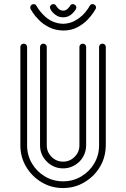

<svg xmlns="http://www.w3.org/2000/svg" viewBox="-20 -928 623 948"><path d="M291.5 -96.7Q244.6 -96.7 211.2 -130.1Q177.7 -163.6 177.7 -210.4V-696.3Q177.7 -703.1 182.6 -707.8Q187.5 -712.4 194.3 -712.4Q201.2 -712.4 206.1 -707.8Q210.9 -703.1 210.9 -696.3V-210.4Q210.9 -177.2 234.6 -153.6Q258.3 -129.9 291.5 -129.9Q324.7 -129.9 348.4 -153.6Q372.1 -177.2 372.1 -210.4V-696.3Q372.1 -703.1 377 -707.8Q381.8 -712.4 388.7 -712.4Q395.5 -712.4 400.4 -707.8Q405.3 -703.1 405.3 -696.3V-210.4Q404.8 -163.6 372.1 -129.9Q336.9 -96.7 291.5 -96.7ZM291.5 0.5Q233.4 0.5 185.5 -28.1Q137.7 -56.6 109.1 -104.5Q80.6 -152.3 80.6 -210.4V-696.3Q80.6 -703.1 85.4 -707.8Q90.3 -712.4 97.2 -712.4Q104 -712.4 108.9 -707.8Q113.8 -703.1 113.8 -696.3V-210.4Q113.8 -161.6 137.7 -121.1Q161.6 -80.6 202.1 -56.6Q242.7 -32.7 291.5 -32.7Q340.3 -32.7 380.9 -56.6Q421.4 -80.6 445.3 -121.1Q469.2 -161.6 469.2 -210.4V-696.3Q469.2 -703.1 474.1 -707.8Q479 -712.4 485.8 -712.4Q492.7 -712.4 497.6 -707.8Q502.4 -703.1 502.4 -696.3V-210.4Q501.5 -123.5 440.4 -61.5Q376 0.5 291.5 0.5ZM291.5 -777.3Q252 -778.3 222.2 -793.5Q192.4 -808.6 172.4 -829.1Q152.3 -849.6 142.1 -865.5Q131.8 -881.3 130.6 -884.3Q129.4 -887.2 129.4 -890.6Q129.4 -900.9 138.7 -905.8Q142.6 -907.7 146.5 -907.7Q155.8 -907.7 160.6 -898.4Q160.6 -897.5 169.2 -884.5Q177.7 -871.6 194.3 -854.5Q234.4 -812.5 291.5 -810.5Q323.7 -811.5 348.1 -824.7Q389.6 -846.7 414.1 -884.8Q422.4 -897.5 422.4 -898.4Q427.2 -907.7 437 -907.7Q440.9 -907.7 444.8 -905.8Q454.1 -900.4 454.1 -891.6Q454.1 -887.7 452.6 -884.5Q451.2 -881.3 440.9 -865.5Q430.7 -849.6 410.9 -829.1Q391.1 -808.6 361.3 -793Q331.5 -777.3 291.5 -777.3ZM291.5 -842.3Q275.9 -842.8 264.2 -848.6Q244.1 -858.9 232.4 -877Q226.6 -886.2 226.6 -890.6Q226.6 -900.9 235.8 -905.8Q239.7 -907.7 243.7 -907.7Q252.9 -907.7 257.8 -898.4Q257.8 -897.9 258.1 -897.7Q258.3 -897.5 258.8 -897Q259.3 -896.5 260.3 -895Q262.2 -891.6 266.6 -887.2Q277.3 -875.5 291.5 -875.5Q299.8 -875.5 306.2 -878.9Q316.4 -884.8 323.2 -895L325.7 -898.9Q330.1 -907.7 339.8 -907.7Q343.8 -907.7 347.2 -905.8Q356.9 -900.4 356.9 -891.6Q356.9 -880.9 338.9 -862.8Q319.3 -842.3 291.5 -842.3Z"/></svg>

Font: Neon Sans
Style: Regular
Weight: 400
Designer: GGBot
Version: 0.80